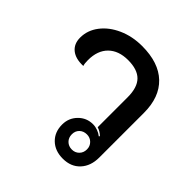

<svg xmlns="http://www.w3.org/2000/svg" viewBox="-165 -717 851 851"><g transform="rotate(45 260.5 -292.0)"><path d="M244 -96Q244 -137 272 -165.5Q300 -194 340 -194Q355 -194 370 -188.5Q385 -183 396 -174L399 -178Q384 -193 364 -199V-387Q364 -448 336 -476.5Q308 -505 249 -505Q190 -505 156.5 -472Q123 -439 123 -379Q123 -357 127 -346Q80 -344 54 -365Q28 -386 28 -425Q28 -471 57.5 -509.5Q87 -548 137.5 -570.5Q188 -593 249 -593Q353 -593 408.5 -540Q464 -487 464 -389V-109Q464 -56 434 -23.5Q404 9 353 9Q304 9 274 -20Q244 -49 244 -96ZM400 -96Q400 -116 386.5 -129.5Q373 -143 353 -143Q332 -143 318.5 -130Q305 -117 305 -96Q305 -75 318.5 -61.5Q332 -48 353 -48Q373 -48 386.5 -61.5Q400 -75 400 -96Z"/></g></svg>

Font: K2D Medium
Style: Regular
Weight: 500
Designer: Katatrad Aksorn Co.,Ltd.
Foundry: Cadson Demak Co.,Ltd.
Version: Version 1.000; ttfautohint (v1.6)